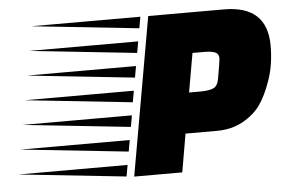

<svg xmlns="http://www.w3.org/2000/svg" viewBox="-297 -691 1128 756"><g transform="rotate(-5 267.0 -312.5)"><path d="M544 -151H420L394 0H204L314 -625H614Q784 -625 784 -467Q784 -392 763 -331.5Q742 -271 716.5 -235.5Q691 -200 646.5 -175.5Q602 -151 544 -151ZM492 -311Q526 -311 543.5 -318.5Q561 -326 566 -353Q579 -427 579 -434Q579 -453 564 -459Q549 -465 519 -465H475L448 -311ZM174 -3 -250 -48H182ZM208 -196 -216 -241H216ZM241 -388 -182 -433H249ZM258 -484 -165 -529H266ZM191 -100 -233 -145H199ZM275 -580 -148 -625H283ZM224 -292 -199 -337H232Z"/></g></svg>

Font: Faster One
Style: Regular
Weight: 400
Designer: Eduardo Rodriguez Tunni
Foundry: Eduardo Rodriguez Tunni
Version: Version 1.002